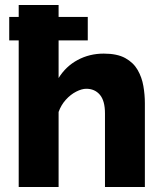

<svg xmlns="http://www.w3.org/2000/svg" viewBox="-20 -750 652 770"><path d="M17 -588V-682H332V-588ZM561 0H401V-295Q401 -346 380.5 -370Q360 -394 326 -394Q308 -394 285.5 -382.5Q263 -371 244 -350Q225 -329 215 -301V0H55V-730H215V-437Q244 -484 291.5 -509.5Q339 -535 396 -535Q450 -535 482.5 -517Q515 -499 532 -469.5Q549 -440 555 -405Q561 -370 561 -336Z"/></svg>

Font: Raleway Thin ExtraBold
Style: Regular
Weight: 800
Version: Version 4.026